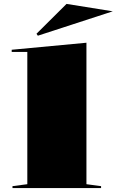

<svg xmlns="http://www.w3.org/2000/svg" viewBox="-20 -964 598 984"><path d="M423 -20 498 -10V0H44V-10L120 -20V-698H40V-709L423 -745ZM174 -781 167 -791 321 -944 558 -906Z"/></svg>

Font: Kalnia Expanded Medium
Style: Regular
Weight: 500
Width: 7
Designer: Frida Medrano
Foundry: Frida Medrano
Version: Version 1.105